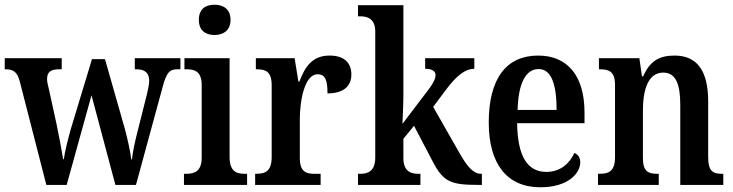

<svg xmlns="http://www.w3.org/2000/svg" viewBox="-21 -782 3102 812"><path d="M63 -436 175 0H261L366 -379L467 0H554L666 -411C683 -477 697 -489 730 -489H742V-536H549V-489H555C592 -489 610 -474 610 -440C610 -429 606 -407 602 -390L563 -235C549 -182 541 -141 537 -108H534C531 -138 518 -196 507 -237L423 -532H368L279 -238C267 -195 253 -141 249 -109H246C241 -141 229 -205 219 -253L186 -404C182 -419 178 -436 178 -447C178 -480 196 -489 230 -489H240V-536H-1V-489H1C35 -489 52 -479 63 -436Z M886 -634C923 -634 954 -653 954 -698C954 -744 923 -762 886 -762C848 -762 820 -744 820 -698C820 -653 848 -634 886 -634ZM757 0H1024V-47H1014C978 -47 950 -58 950 -118V-536H759V-489H770C804 -489 832 -478 832 -422V-116C832 -58 803 -47 767 -47H757Z M1058 0H1335V-47H1309C1274 -47 1247 -55 1247 -114V-278C1247 -359 1268 -468 1322 -468C1355 -468 1364 -442 1364 -387C1430 -387 1465 -416 1465 -467C1465 -515 1436 -547 1373 -547C1302 -547 1270 -503 1245 -437H1241L1225 -536H1061V-489H1064C1102 -489 1128 -480 1128 -421V-119C1128 -56 1100 -47 1061 -47H1058Z M1493 0H1757V-47H1748C1720 -47 1685 -55 1685 -113V-195L1730 -250L1808 -101C1854 -12 1885 0 2004 0H2017V-47H2013C1982 -47 1956 -76 1925 -130L1811 -330L1864 -401C1908 -460 1945 -491 1985 -491V-536H1777V-491C1805 -491 1821 -482 1821 -465C1821 -452 1815 -434 1788 -399L1681 -258C1681 -263 1685 -340 1685 -376V-760H1493V-713H1503C1530 -713 1566 -705 1566 -649V-115C1566 -55 1531 -47 1503 -47H1493Z M2264 10C2382 10 2433 -49 2433 -96C2433 -117 2422 -130 2408 -135C2388 -91 2349 -55 2290 -55C2211 -55 2168 -118 2166 -261H2451V-306C2451 -464 2377 -547 2255 -547C2122 -547 2046 -452 2046 -264C2046 -90 2122 10 2264 10ZM2333 -317H2168C2171 -429 2202 -490 2257 -490C2312 -490 2333 -422 2333 -317Z M2508 0H2765V-47H2760C2722 -47 2698 -55 2698 -113V-315C2698 -398 2718 -475 2784 -475C2838 -475 2856 -424 2856 -338V0H3038V-47H3034C2995 -47 2974 -56 2974 -118V-353C2974 -488 2923 -547 2832 -547C2768 -547 2728 -525 2699 -459H2694L2683 -536H2512V-489H2516C2554 -489 2580 -480 2580 -423V-117C2580 -56 2552 -47 2513 -47H2508Z"/></svg>

Font: Noto Serif Armenian Condensed SemiBold
Style: Regular
Weight: 600
Width: 3
Designer: Monotype Design Team
Foundry: Monotype Imaging Inc.
Version: Version 2.008